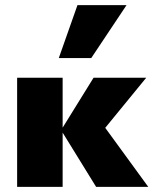

<svg xmlns="http://www.w3.org/2000/svg" viewBox="-20 -731 606 751"><path d="M356 0 219 -222 346 -427H552L345 -174V-295L560 0ZM47 0V-427H225V0ZM210 -504 283 -711H475L337 -504Z"/></svg>

Font: Ysabeau Infant Black
Style: Regular
Weight: 900
Designer: Christian Thalmann (Catharsis Fonts)
Version: Version 2.001;gftools[0.9.30]; featfreeze: ss01,ss02,lnum